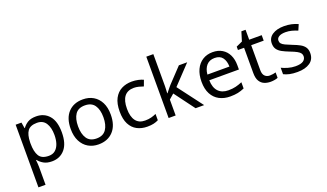

<svg xmlns="http://www.w3.org/2000/svg" viewBox="-87 -1378 3812 2235"><g transform="rotate(-20 1819.0 -260.0)"><path d="M340 -546Q439 -546 499.5 -477Q560 -408 560 -269Q560 -132 499.5 -61Q439 10 339 10Q277 10 236.5 -13.5Q196 -37 173 -68H167Q169 -51 171 -25Q173 1 173 20V240H85V-536H157L169 -463H173Q197 -498 236 -522Q275 -546 340 -546ZM324 -472Q242 -472 208.5 -426Q175 -380 173 -286V-269Q173 -170 205.5 -116.5Q238 -63 326 -63Q375 -63 406.5 -90Q438 -117 453.5 -163.5Q469 -210 469 -270Q469 -362 433.5 -417Q398 -472 324 -472Z M1166 -269Q1166 -136 1098.5 -63Q1031 10 916 10Q845 10 789.5 -22.5Q734 -55 702 -117.5Q670 -180 670 -269Q670 -402 737 -474Q804 -546 919 -546Q992 -546 1047.5 -513.5Q1103 -481 1134.5 -419.5Q1166 -358 1166 -269ZM761 -269Q761 -174 798.5 -118.5Q836 -63 918 -63Q999 -63 1037 -118.5Q1075 -174 1075 -269Q1075 -364 1037 -418Q999 -472 917 -472Q835 -472 798 -418Q761 -364 761 -269Z M1520 10Q1449 10 1393.5 -19Q1338 -48 1306.5 -109Q1275 -170 1275 -265Q1275 -364 1308 -426Q1341 -488 1397.5 -517Q1454 -546 1526 -546Q1567 -546 1605 -537.5Q1643 -529 1667 -517L1640 -444Q1616 -453 1584 -461Q1552 -469 1524 -469Q1366 -469 1366 -266Q1366 -169 1404.5 -117.5Q1443 -66 1519 -66Q1563 -66 1596.5 -75Q1630 -84 1658 -97V-19Q1631 -5 1598.5 2.5Q1566 10 1520 10Z M1872 -363Q1872 -347 1870.5 -321Q1869 -295 1868 -276H1872Q1878 -284 1890 -299Q1902 -314 1914.5 -329.5Q1927 -345 1936 -355L2107 -536H2210L1993 -307L2225 0H2119L1933 -250L1872 -197V0H1785V-760H1872Z M2526 -546Q2595 -546 2644.5 -516Q2694 -486 2720.5 -431.5Q2747 -377 2747 -304V-251H2380Q2382 -160 2426.5 -112.5Q2471 -65 2551 -65Q2602 -65 2641.5 -74.5Q2681 -84 2723 -102V-25Q2682 -7 2642 1.5Q2602 10 2547 10Q2471 10 2412.5 -21Q2354 -52 2321.5 -113.5Q2289 -175 2289 -264Q2289 -352 2318.5 -415Q2348 -478 2401.5 -512Q2455 -546 2526 -546ZM2525 -474Q2462 -474 2425.5 -433.5Q2389 -393 2382 -321H2655Q2654 -389 2623 -431.5Q2592 -474 2525 -474Z M3062 -62Q3082 -62 3103 -65.5Q3124 -69 3137 -73V-6Q3123 1 3097 5.5Q3071 10 3047 10Q3005 10 2969.5 -4.5Q2934 -19 2912 -55Q2890 -91 2890 -156V-468H2814V-510L2891 -545L2926 -659H2978V-536H3133V-468H2978V-158Q2978 -109 3001.5 -85.5Q3025 -62 3062 -62Z M3593 -148Q3593 -70 3535 -30Q3477 10 3379 10Q3323 10 3282.5 1Q3242 -8 3211 -24V-104Q3243 -88 3288.5 -74.5Q3334 -61 3381 -61Q3448 -61 3478 -82.5Q3508 -104 3508 -140Q3508 -160 3497 -176Q3486 -192 3457.5 -208Q3429 -224 3376 -244Q3324 -264 3287 -284Q3250 -304 3230 -332Q3210 -360 3210 -404Q3210 -472 3265.5 -509Q3321 -546 3411 -546Q3460 -546 3502.5 -536.5Q3545 -527 3582 -510L3552 -440Q3518 -454 3481 -464Q3444 -474 3405 -474Q3351 -474 3322.5 -456.5Q3294 -439 3294 -409Q3294 -387 3307 -371.5Q3320 -356 3350.5 -341.5Q3381 -327 3432 -307Q3483 -288 3519 -268Q3555 -248 3574 -219.5Q3593 -191 3593 -148Z"/></g></svg>

Font: Noto Sans Chorasmian
Style: Regular
Weight: 400
Designer: Federico Parra Barrios
Foundry: Google LLC
Version: Version 1.004; ttfautohint (v1.8.4.7-5d5b)